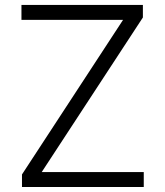

<svg xmlns="http://www.w3.org/2000/svg" viewBox="-20 -747 658 767"><path d="M67.8 0V-50.1L471.6 -667.6H65.7V-727.3H550.8V-677.2L146.7 -59.7H554.3V0Z"/></svg>

Font: Inter Zeller Light
Style: Regular
Weight: 300
Designer: Rasmus Andersson; Joe Bland
Foundry: zeller
Version: Version 3.015;git-dec3a8cb1